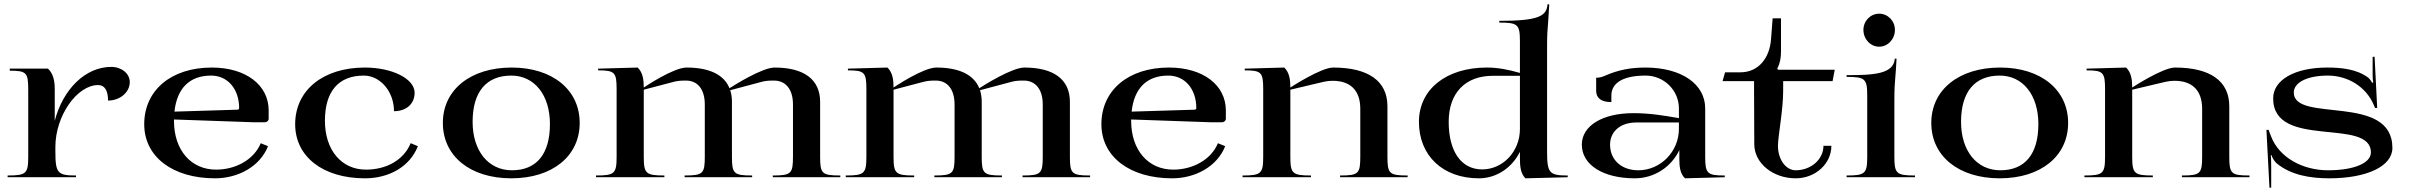

<svg xmlns="http://www.w3.org/2000/svg" viewBox="-20 -816 11092 884"><path d="M15 0H330V-8C244.5 -8 235 -19.2 235 -120V-140C235 -282.2 334.1 -424.4 432.1 -424.4C461.6 -424.4 477.5 -399.4 477.5 -353C532.5 -353 577.5 -391.1 577.5 -438C577.5 -477.6 539.2 -508 492.5 -508C371.6 -508 269.2 -403.2 232 -259.4V-408C232 -444.2 224.7 -477.6 201 -500H25V-490.5C101.5 -490.5 110 -481.8 110 -403.5V-95C110 -16.7 100.5 -8 15 -8Z M644 -244C644 -94.6 774.4 5 970 5C1075.8 5 1177.2 -49.1 1214 -143L1180.5 -156.6C1148.6 -79.1 1062.7 -35 975 -35C859.1 -35 781 -125 781 -260V-265.9L1149 -253H1199C1208.9 -253 1217 -260.2 1217 -269V-307.5C1217 -424.5 1112.2 -505 955 -505C768.4 -505 644 -400.6 644 -244ZM783.2 -302.1C794.9 -410.2 853.4 -468 952 -468C1028.2 -468 1081 -406.5 1081 -318C1081 -314.2 1077.9 -311.1 1074 -311Z M1339 -244C1339 -94.6 1467.4 5 1660 5C1770.3 5 1866.6 -47.6 1904 -143L1870.8 -156.8C1838.2 -77.6 1757.3 -35 1665 -35C1552.1 -35 1476 -125 1476 -260C1476 -395.2 1538.6 -468 1655 -468C1731.1 -468 1794 -394.1 1794 -304C1851 -304 1889 -338 1889 -389C1889 -453 1786.4 -505 1660 -505C1467.4 -505 1339 -400.6 1339 -244Z M2019 -250C2019 -97 2145 5 2334 5C2523 5 2649 -97 2649 -250C2649 -403 2523 -505 2336 -505C2146.6 -505 2019 -403 2019 -250ZM2156 -255C2156 -393.4 2219.3 -468 2334 -468C2440.5 -468 2512 -378.8 2512 -245C2512 -107.1 2450.8 -32 2337 -32C2228.4 -32 2156 -121.2 2156 -255Z M2724 0H3039V-8C2953.5 -8 2944 -16.7 2944 -95V-403L3081 -439C3100.6 -444.4 3118.2 -445 3138.7 -445C3192.7 -445 3225 -403.8 3225 -335V-95C3225 -16.7 3217 -8 3132 -8V0H3443V-8C3358 -8 3350 -16.7 3350 -95V-347C3350 -366.6 3347.4 -384.5 3342.1 -400.6L3486 -439C3505.6 -444.5 3523.2 -445 3543.7 -445C3598.3 -445 3631 -403.8 3631 -335V-95C3631 -16.7 3623 -8 3538 -8V0H3849V-8C3763.9 -8 3756 -16.7 3756 -95V-347C3756 -449.7 3682.5 -505 3546.1 -505C3489.6 -505 3359.8 -423.4 3338.7 -409.8C3313.4 -472.1 3245.9 -505 3141.1 -505C3080.8 -505 2950 -417 2944 -413C2944 -449 2939.7 -482.1 2916 -505L2734 -500V-492C2810.5 -492 2819 -483 2819 -405V-95C2819 -16.7 2809.5 -8 2724 -8Z M3874 0H4189V-8C4103.5 -8 4094 -16.7 4094 -95V-403L4231 -439C4250.6 -444.4 4268.2 -445 4288.7 -445C4342.7 -445 4375 -403.8 4375 -335V-95C4375 -16.7 4367 -8 4282 -8V0H4593V-8C4508 -8 4500 -16.7 4500 -95V-347C4500 -366.6 4497.4 -384.5 4492.1 -400.6L4636 -439C4655.6 -444.5 4673.2 -445 4693.7 -445C4748.3 -445 4781 -403.8 4781 -335V-95C4781 -16.7 4773 -8 4688 -8V0H4999V-8C4913.9 -8 4906 -16.7 4906 -95V-347C4906 -449.7 4832.5 -505 4696.1 -505C4639.6 -505 4509.8 -423.4 4488.7 -409.8C4463.4 -472.1 4395.9 -505 4291.1 -505C4230.8 -505 4100 -417 4094 -413C4094 -449 4089.7 -482.1 4066 -505L3884 -500V-492C3960.5 -492 3969 -483 3969 -405V-95C3969 -16.7 3959.5 -8 3874 -8Z M5051 -244C5051 -94.6 5181.4 5 5377 5C5482.8 5 5584.2 -49.1 5621 -143L5587.5 -156.6C5555.6 -79.1 5469.7 -35 5382 -35C5266.1 -35 5188 -125 5188 -260V-265.9L5556 -253H5606C5615.9 -253 5624 -260.2 5624 -269V-307.5C5624 -424.5 5519.2 -505 5362 -505C5175.4 -505 5051 -400.6 5051 -244ZM5190.2 -302.1C5201.9 -410.2 5260.4 -468 5359 -468C5435.2 -468 5488 -406.5 5488 -318C5488 -314.2 5484.9 -311.1 5481 -311Z M5701 0H6016V-8C5930.5 -8 5921 -16.7 5921 -95V-403L6073 -439C6087.7 -442.5 6100.6 -444 6115.7 -444C6198.5 -444 6243 -398.9 6243 -315V-95C6243 -16.7 6235 -8 6150 -8V0H6461V-8C6376 -8 6368 -16.7 6368 -95V-327C6368 -442.7 6280.5 -505 6118.1 -505C6062.8 -505 5927 -417 5921 -413C5921 -449 5916.7 -482.1 5893 -505L5711 -500V-492C5787.5 -492 5796 -483 5796 -405V-95C5796 -16.7 5786.5 -8 5701 -8Z M6513 -255C6513 -99 6623.4 5 6789 5C6871.1 5 6942.5 -44.7 6978 -117.3V-87C6978 -51 6980.6 -18.6 7003 5L7198 0V-8C7112.5 -8 7103 -19.5 7103 -120V-600C7103 -656.1 7104.6 -675.9 7108.5 -723C7110.2 -743.7 7111.7 -768 7113 -796H7105C7100.8 -741.6 7064 -720 6883 -720V-712C6968.5 -712 6978 -703.5 6978 -625V-480.2C6925.1 -495.4 6877.2 -505 6825.9 -505C6638.2 -505 6513 -404.4 6513 -255ZM6650 -255C6650 -387.5 6726.1 -467 6853 -467H6978V-222C6978 -119 6900 -36 6804 -36C6707.8 -36 6650 -118.9 6650 -255Z M7263 -150C7263 -57 7360.8 5 7507 5C7597.4 5 7675.5 -48.1 7712 -125V-87C7712 -50.8 7714.5 -17.2 7738 5L7921 0V-8C7840 -8 7831 -17 7831 -95V-317C7831 -429.3 7721 -505 7556 -505C7488.7 -505 7431.4 -494.5 7370 -467.5C7356.3 -461.5 7343.8 -458 7329 -458V-398C7329 -364.2 7352.4 -346 7399 -346V-376C7399 -435.6 7454.7 -468 7557 -468C7641.1 -468 7710 -400.3 7710 -317V-272C7636.7 -285 7574.2 -295 7500 -295C7358 -295 7263 -237 7263 -150ZM7393 -150C7393 -210.9 7441 -252 7513 -252H7710V-223C7710 -118.1 7625.7 -32 7523 -32C7446.4 -32 7393 -79.2 7393 -150Z M7911 -442.5H8056V-399C8056 -300.8 8057 -196.5 8057 -152C8057 -65.3 8142.3 5 8247.5 5C8338.6 5 8412 -62 8412 -144.6H8375.5C8375.5 -82.4 8318.2 -32 8247.5 -32C8202.5 -32 8166 -82.2 8166 -144C8166 -190 8190 -306.6 8190 -399V-442.5H8417.5L8427.5 -495H8166L8163 -500C8176 -526 8180 -550.2 8180 -579V-731.5H8141.5L8134 -634C8127.3 -549.2 8076.9 -483 7992.5 -483H7922.5Z M8559.5 -678.5C8559.5 -635.7 8592 -601 8632 -601C8672 -601 8704.5 -635.7 8704.5 -678.5C8704.5 -719.9 8672 -753 8632 -753C8592 -753 8559.5 -719.9 8559.5 -678.5ZM8482 0H8797V-8C8711.5 -8 8702 -16.7 8702 -95V-350C8702 -409.1 8703.7 -429.2 8706.1 -457.4C8707.8 -477.3 8709.9 -502.3 8712 -546H8704C8699 -474 8603.2 -470 8482 -470V-462C8567.5 -462 8577 -453.3 8577 -375V-95C8577 -16.7 8567.5 -8 8482 -8Z M8872 -250C8872 -97 8998 5 9187 5C9376 5 9502 -97 9502 -250C9502 -403 9376 -505 9189 -505C8999.6 -505 8872 -403 8872 -250ZM9009 -255C9009 -393.4 9072.3 -468 9187 -468C9293.5 -468 9365 -378.8 9365 -245C9365 -107.1 9303.8 -32 9190 -32C9081.4 -32 9009 -121.2 9009 -255Z M9577 0H9892V-8C9806.5 -8 9797 -16.7 9797 -95V-403L9949 -439C9963.7 -442.5 9976.6 -444 9991.7 -444C10074.5 -444 10119 -398.9 10119 -315V-95C10119 -16.7 10111 -8 10026 -8V0H10337V-8C10252 -8 10244 -16.7 10244 -95V-327C10244 -442.7 10156.5 -505 9994.1 -505C9938.8 -505 9803 -417 9797 -413C9797 -449 9792.7 -482.1 9769 -505L9587 -500V-492C9663.5 -492 9672 -483 9672 -405V-95C9672 -16.7 9662.5 -8 9577 -8Z M10415 -218 10429 48H10437V-43C10437 -56.5 10436.8 -92.5 10435 -101L10438 -102C10442 -87.5 10455.3 -69.5 10462 -64C10527.7 -10.1 10615.7 5 10704 5C10878.6 5 10995 -51 10995 -135C10995 -261.8 10881.5 -290 10768 -304.3C10654.5 -318.6 10541 -318.9 10541 -390C10541 -436.8 10603.8 -468 10698 -468C10788.6 -468 10873.8 -417.5 10909.5 -332.2L10915 -319H10925L10913 -555L10904 -554V-469C10904 -455 10905 -443 10907 -436L10902 -435C10901 -438 10890 -454 10883 -459C10831.5 -497.2 10762 -505 10695 -505C10545.6 -505 10446 -448.2 10446 -363C10446 -244.4 10558.5 -223.1 10671 -211C10783.5 -198.9 10896 -195.9 10896 -114C10896 -64.8 10817.2 -32 10699 -32C10584.1 -32 10474.1 -88.6 10436 -189L10425 -218Z"/></svg>

Font: Prida01
Style: Black
Weight: 900
Designer: gluk
Foundry: gluk
Version: Version 00.072